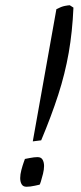

<svg xmlns="http://www.w3.org/2000/svg" viewBox="-20 -699 307 732"><path d="M105 -160 195 -664Q214 -674 227.5 -676.5Q241 -679 246 -679L260 -670Q256 -578 242 -498Q228 -418 202 -337.5Q176 -257 137 -164ZM81 13Q68 13 62.5 3.5Q57 -6 57 -20Q57 -34 61.5 -51Q66 -68 70.5 -80.5Q75 -93 75 -93Q75 -93 93 -96.5Q111 -100 123 -100Q137 -100 142.5 -90Q148 -80 148 -66Q148 -53 144 -36.5Q140 -20 136 -7.5Q132 5 131 5Q131 5 113 9Q95 13 81 13Z"/></svg>

Font: Mate
Style: Italic
Weight: 400
Italic angle: -10.8°
Designer: Eduardo Rodriguez Tunni
Foundry: Eduardo Rodriguez Tunni
Version: Version 1.003; ttfautohint (v1.8.4.7-5d5b);gftools[0.9.24]